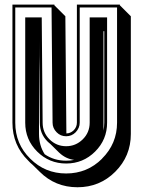

<svg xmlns="http://www.w3.org/2000/svg" viewBox="-20 -747 622 829"><path d="M430.2 -612.3H426.8V-182.6Q428.2 -190.9 429.2 -199.5Q430.2 -208 430.2 -217.3ZM148.4 -168.5Q148.4 -119.1 172.9 -81.1Q212.9 -53.2 265.6 -53.2Q284.7 -53.2 300.3 -56.6Q263.7 -61 234.9 -88.4L197.3 -125.5Q194.3 -127.9 191.2 -130.6Q188 -133.3 185.1 -136.2Q151.9 -169.4 151.9 -217.3Q151.4 -274.4 150.9 -329.1Q150.4 -383.8 149.9 -439Q148.9 -471.2 148.7 -506.3Q148.4 -541.5 148.4 -576.7ZM497.6 -724.1 544.9 -676.8V-168.5Q544.9 -72.8 477.5 -5.4Q410.6 61.5 314.5 61.5Q218.3 61.5 151.4 -5.4L120.6 -35.6Q115.7 -39.6 111.1 -43.9Q106.4 -48.3 102.1 -53.2Q33.7 -120.1 33.7 -217.3V-727.1H214.8V-724.1L262.2 -676.8L266.6 -170.9Q283.7 -170.9 297.9 -184.1Q304.7 -190.9 308.3 -199.2Q312 -207.5 312 -217.3V-727.1H497.6ZM442.4 -217.3Q442.4 -144 390.6 -92.5Q338.9 -41 265.6 -41Q192.4 -41 140.6 -92.5Q88.9 -144 88.9 -217.3V-671.9H160.2L164.1 -217.3Q164.1 -174.8 193.8 -145.3Q223.6 -115.7 265.6 -115.7Q307.1 -115.7 337.2 -145.3Q367.2 -174.8 367.2 -217.3V-671.9H442.4ZM485.4 -714.8H324.2V-217.3Q324.2 -194.3 306.6 -175.8Q289.6 -158.7 265.6 -158.7Q241.2 -158.7 224.6 -175.8Q207 -193.4 207 -217.3L202.6 -714.8H45.9V-217.3Q45.9 -125.5 110.4 -62Q174.3 2 265.6 2Q356.9 2 420.9 -62H420.4Q485.4 -126.5 485.4 -217.3Z"/></svg>

Font: Gondrin
Style: Regular
Weight: 400
Designer: Peter Wiegel, original typeface by Carl Albert Fahrenwaldt 1901
Foundry: Peter Wiegel
Version: Version 1.000 2010 initial release